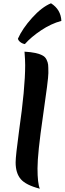

<svg xmlns="http://www.w3.org/2000/svg" viewBox="-20 -1116 393 1167"><path d="M222 31Q137 9 106 -27.5Q75 -64 75 -129Q75 -167 96 -322Q133 -579 133 -720Q133 -750 129 -802Q205 -798 240 -778Q255 -770 263 -753.5Q271 -737 272.5 -723Q274 -709 274 -672Q274 -635 241 -409Q208 -183 208 -92.5Q208 -2 222 31ZM89 -881Q116 -942 175 -1007.5Q234 -1073 290 -1096Q350 -1058 353 -989Q290 -972 229.5 -931.5Q169 -891 131 -848Q115 -851 103 -860.5Q91 -870 89 -881Z"/></svg>

Font: MeriendaOneRegular
Style: Regular
Weight: 400
Designer: Eduardo Rodriguez Tunni
Foundry: Eduardo Rodriguez Tunni
Version: Version 1.001